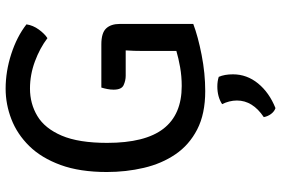

<svg xmlns="http://www.w3.org/2000/svg" viewBox="-178 -558 998 682"><g transform="rotate(-90 321.0 -217.0)"><path d="M481 -206.5Q481 -223.5 481.5 -239.2Q482 -255 483 -269.5H393Q376 -269.5 359.8 -276.8Q343.5 -284 343.5 -312.5Q343.5 -323.5 345.8 -335Q348 -346.5 351 -356H504.5Q545 -356 561 -339Q577 -322 577 -290.5V-29.5Q532 -12.5 466.8 0.2Q401.5 13 338.5 13Q257.5 13 202.2 -15.5Q147 -44 113.8 -93Q80.5 -142 65.8 -205Q51 -268 51 -336.5Q51 -432.5 76 -500.8Q101 -569 143.2 -612Q185.5 -655 238.5 -675.5Q291.5 -696 347 -696Q408.5 -696 470.2 -676Q532 -656 575.5 -622Q572 -598.5 557 -578Q542 -557.5 526.5 -547.5Q491 -574.5 443.8 -592Q396.5 -609.5 347.5 -609.5Q293.5 -609.5 249.8 -583.2Q206 -557 180.2 -496.8Q154.5 -436.5 154.5 -335.5Q154.5 -200.5 204.8 -135.5Q255 -70.5 356.5 -70.5Q391 -70.5 423.2 -76.2Q455.5 -82 481 -89.5ZM389 61Q398 81.5 398 111.5Q398 161 365.5 200.8Q333 240.5 278 262.5Q266 258.5 257.2 246.8Q248.5 235 246 221Q305 181.5 305 125.5Q305 112 301.5 98.2Q298 84.5 292 73Q318 56 355 56Q373.5 56 389 61Z"/></g></svg>

Font: Signika Negative SC
Style: Regular
Weight: 400
Designer: Anna Giedryś
Foundry: Anna Giedryś
Version: Version 2.000; ttfautohint (v1.8.3) -l 8 -r 50 -G 200 -x 9 -